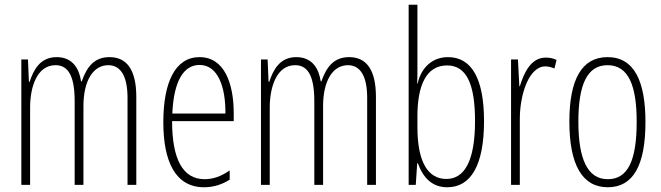

<svg xmlns="http://www.w3.org/2000/svg" viewBox="-20 -780 2789 810"><path d="M442 -539C377 -539 346 -497 325 -437H322C314 -491 286 -539 219 -539C148 -539 121 -483 105 -435H102L98 -529H70V0H107V-326C107 -417 138 -505 214 -505C261 -505 295 -471 295 -354V0H332V-332C332 -438 372 -505 437 -505C484 -505 518 -467 518 -367V0H555V-371C555 -487 514 -539 442 -539Z M822 -539C719 -539 669 -433 669 -264C669 -97 721 10 841 10C883 10 919 -3 949 -22V-61C913 -36 879 -24 843 -24C751 -24 706 -109 706 -269H966V-303C966 -425 928 -539 822 -539ZM822 -506C900 -506 932 -412 931 -301H707C713 -439 755 -506 822 -506Z M1453 -539C1388 -539 1357 -497 1336 -437H1333C1325 -491 1297 -539 1230 -539C1159 -539 1132 -483 1116 -435H1113L1109 -529H1081V0H1118V-326C1118 -417 1149 -505 1225 -505C1272 -505 1306 -471 1306 -354V0H1343V-332C1343 -438 1383 -505 1448 -505C1495 -505 1529 -467 1529 -367V0H1566V-371C1566 -487 1525 -539 1453 -539Z M1741 -494V-760H1704V0H1734L1740 -91H1743C1765 -30 1803 10 1867 10C1967 10 2022 -84 2022 -269C2022 -446 1971 -539 1870 -539C1804 -539 1757 -495 1742 -428H1740C1741 -447 1741 -472 1741 -494ZM1866 -504C1949 -504 1984 -424 1984 -269C1984 -102 1940 -25 1863 -25C1789 -25 1741 -91 1741 -243V-290C1741 -419 1778 -504 1866 -504Z M2282 -537C2219 -537 2190 -471 2173 -416H2171L2165 -529H2136V0H2173V-278C2173 -381 2211 -500 2281 -500C2295 -500 2310 -495 2319 -491L2328 -527C2313 -535 2296 -537 2282 -537Z M2703 -265C2703 -437 2656 -539 2543 -539C2434 -539 2382 -444 2382 -267C2382 -84 2437 10 2544 10C2651 10 2703 -82 2703 -265ZM2420 -267C2420 -421 2456 -505 2543 -505C2633 -505 2666 -416 2666 -266C2666 -101 2628 -24 2544 -24C2459 -24 2420 -108 2420 -267Z"/></svg>

Font: Noto Sans Ethiopic ExtraCondensed ExtraLight
Style: Regular
Weight: 200
Width: 2
Designer: Monotype Design Team
Foundry: Monotype Imaging Inc.
Version: Version 2.102